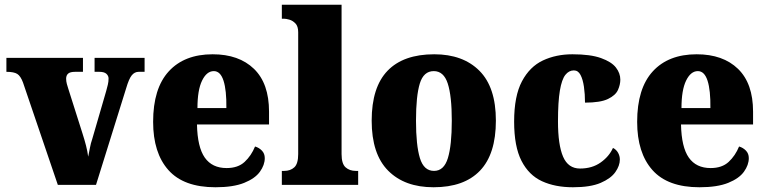

<svg xmlns="http://www.w3.org/2000/svg" viewBox="-20 -780 3232 810"><path d="M77 -432Q67 -459 53 -468Q39 -477 7 -477V-536H330V-477H297Q276 -477 267.5 -469.5Q259 -462 259 -448Q259 -437 262 -426Q265 -415 268 -406L328 -217Q337 -189 343 -165.5Q349 -142 352 -119Q356 -138 359.5 -157Q363 -176 369 -193L428 -396Q432 -411 435 -423Q438 -435 438 -449Q438 -460 429 -468.5Q420 -477 399 -477H379V-536H590V-477H565Q548 -477 536 -462.5Q524 -448 512 -407L385 0H224Z M889 10Q755 10 690.5 -62.5Q626 -135 626 -266Q626 -407 692 -479Q758 -551 877 -551Q988 -551 1051.5 -489.5Q1115 -428 1115 -309V-255H811Q813 -159 844 -115Q875 -71 936 -71Q984 -71 1012 -97Q1040 -123 1056 -162Q1073 -157 1085 -144.5Q1097 -132 1097 -113Q1097 -84 1076.5 -55.5Q1056 -27 1010 -8.5Q964 10 889 10ZM935 -324Q936 -399 923 -439.5Q910 -480 882 -480Q852 -480 832.5 -440Q813 -400 813 -324Z M1169 0V-59H1179Q1205 -59 1221.5 -74Q1238 -89 1238 -130V-644Q1238 -669 1226.5 -681Q1215 -693 1201 -697Q1187 -701 1179 -701H1169V-760H1421V-130Q1421 -89 1438 -74Q1455 -59 1481 -59H1491V0Z M1809 10Q1687 10 1617.5 -60Q1548 -130 1548 -271Q1548 -412 1615 -481.5Q1682 -551 1812 -551Q1933 -551 2002.5 -481.5Q2072 -412 2072 -271Q2072 -130 2005 -60Q1938 10 1809 10ZM1811 -59Q1853 -59 1869.5 -113Q1886 -167 1886 -271Q1886 -375 1869 -427.5Q1852 -480 1810 -480Q1767 -480 1751 -427.5Q1735 -375 1735 -271Q1735 -167 1751.5 -113Q1768 -59 1811 -59Z M2397 10Q2322 10 2266.5 -15.5Q2211 -41 2180 -101.5Q2149 -162 2149 -267Q2149 -375 2182 -437Q2215 -499 2270.5 -525Q2326 -551 2395 -551Q2471 -551 2515.5 -535Q2560 -519 2578.5 -495Q2597 -471 2597 -444Q2597 -423 2587 -400.5Q2577 -378 2545 -362.5Q2513 -347 2448 -347Q2448 -383 2443.5 -414Q2439 -445 2429 -464Q2419 -483 2401 -483Q2380 -483 2365 -464Q2350 -445 2342 -398Q2334 -351 2334 -268Q2334 -169 2355.5 -119Q2377 -69 2427 -69Q2478 -69 2514 -94.5Q2550 -120 2566 -156Q2580 -149 2587.5 -135.5Q2595 -122 2595 -107Q2595 -81 2576 -54Q2557 -27 2514 -8.5Q2471 10 2397 10Z M2931 10Q2797 10 2732.5 -62.5Q2668 -135 2668 -266Q2668 -407 2734 -479Q2800 -551 2919 -551Q3030 -551 3093.5 -489.5Q3157 -428 3157 -309V-255H2853Q2855 -159 2886 -115Q2917 -71 2978 -71Q3026 -71 3054 -97Q3082 -123 3098 -162Q3115 -157 3127 -144.5Q3139 -132 3139 -113Q3139 -84 3118.5 -55.5Q3098 -27 3052 -8.5Q3006 10 2931 10ZM2977 -324Q2978 -399 2965 -439.5Q2952 -480 2924 -480Q2894 -480 2874.5 -440Q2855 -400 2855 -324Z"/></svg>

Font: Noto Serif Lao SemiCondensed Black
Style: Regular
Weight: 900
Width: 4
Designer: Monotype Design Team
Foundry: Monotype Imaging Inc.
Version: Version 2.003; ttfautohint (v1.8.4.7-5d5b)